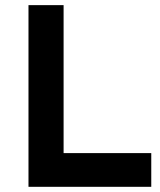

<svg xmlns="http://www.w3.org/2000/svg" viewBox="-20 -720 618 740"><path d="M89.8 0V-700.2H225.1V-129.9H563V0Z"/></svg>

Font: Overpass
Style: Bold
Weight: 700
Designer: Delve Withrington
Foundry: Delve Fonts
Version: Version 1.001